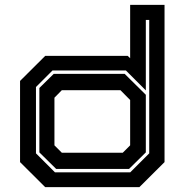

<svg xmlns="http://www.w3.org/2000/svg" viewBox="-20 -770 767 790"><path d="M553.5 0H166L62.5 -103V-437L166 -540H505.5L515.5 -530.5V-750H657V-103ZM516 -61 594 -139V-688H580V-398L498 -480H196L128 -412V-139L206 -61ZM511 -75H211L142 -143V-408L201 -466H493L580 -380V-143ZM485 -141.5 515.5 -172V-358.5L475.5 -399H234.5L204 -368V-172L234.5 -141.5Z"/></svg>

Font: Tourney Expanded Regular
Style: Bold
Weight: 700
Width: 7
Designer: Tyler Finck
Foundry: Etcetera Type Co
Version: Version 1.010; ttfautohint (v1.8.3)